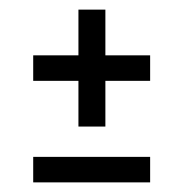

<svg xmlns="http://www.w3.org/2000/svg" viewBox="-20 -551 381 399"><path d="M143 -288V-383H49V-436H143V-531H199V-436H292V-383H199V-288ZM49 -172V-225H292V-172Z"/></svg>

Font: Bricolage Grotesque 12pt Condensed ExtraLight
Style: Regular
Weight: 200
Width: 3
Designer: Mathieu Triay
Foundry: Atelier Triay
Version: Version 1.001; ttfautohint (v1.8.4.7-5d5b);gftools[0.9.33.de